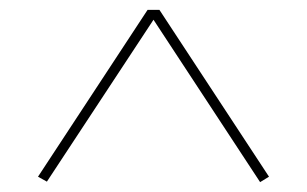

<svg xmlns="http://www.w3.org/2000/svg" viewBox="-20 -764 622 389"><path d="M75 -396 57 -406 279 -744H303L525 -406L507 -395L291 -724Z"/></svg>

Font: Display Regular
Style: Regular
Weight: 400
Designer: Latin by Veronika Burian and Jose Scaglione. Greek by Irene Vlachou. Cyrillic by Vera Evstafieva.
Foundry: TypeTogether
Version: Version 3.002